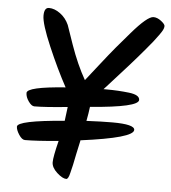

<svg xmlns="http://www.w3.org/2000/svg" viewBox="-49 -718 671 754"><g transform="rotate(5 286.0 -341.5)"><path d="M366 -374Q413 -374 455.5 -369Q498 -364 498 -344Q498 -315 308 -300Q305 -275 299 -244Q359 -247 401 -247Q489 -247 489 -225Q489 -193 282 -166V-164Q276 -139 270.5 -111Q265 -83 261.5 -67Q258 -51 254 -36Q248 -10 240 -10Q225 -10 203 -30Q181 -50 181 -71Q181 -92 197 -156Q111 -148 65 -148Q53 -148 41 -166.5Q29 -185 29 -198Q29 -222 214 -237Q217 -257 221 -292Q133 -283 90 -283Q79 -283 67 -300Q55 -317 55 -333Q55 -357 206 -368Q169 -436 132 -522.5Q95 -609 95 -641Q95 -673 114 -673Q136 -673 158.5 -656.5Q181 -640 193 -613Q193 -612 219.5 -536.5Q246 -461 279 -403Q287 -413 327 -464Q367 -515 388 -540Q409 -565 441 -602Q502 -673 526 -673Q541 -673 556.5 -661Q572 -649 572 -641.5Q572 -634 567.5 -625.5Q563 -617 553.5 -604Q544 -591 534 -578Q524 -565 508 -546.5Q492 -528 479.5 -513Q467 -498 447.5 -476.5Q428 -455 416 -441.5Q404 -428 384 -406Q364 -384 355 -374Z"/></g></svg>

Font: Kalam
Style: Regular
Weight: 400
Designer: Lipi Raval (Devanagari and Latin), Jonny Pinhorn (Latin)
Foundry: Indian Type Foundry
Version: Version 2.001;PS 1.0;hotconv 1.0.79;makeotf.lib2.5.61930; tt